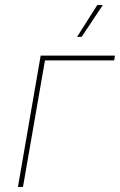

<svg xmlns="http://www.w3.org/2000/svg" viewBox="-20 -740 475 760"><path d="M51 0H71L158 -501H432L435 -520H141ZM303 -594 387 -720H365L285 -594Z"/></svg>

Font: Fixel Display 20240404 Thin
Style: Italic
Weight: 100
Italic angle: -10°
Designer: AlfaBravo + MacPaw
Foundry: Kyrylo Tkachov, Marchela Mozhyna, Serhii Makarenko, Maria Weinstein, Zakhar Kryvoshyya
Version: Version 1.211;Glyphs 3.2 (3225)